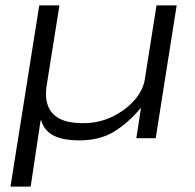

<svg xmlns="http://www.w3.org/2000/svg" viewBox="-20 -514 727 714"><path d="M19 180 126 -494H201L155 -205Q146 -156 157.5 -123Q169 -90 201 -73Q233 -56 289 -56Q348 -56 397.5 -80Q447 -104 480 -141.5Q513 -179 519 -222L562 -494H637L559 0H487L504 -111H502Q458 -58 405 -25Q352 8 275 8Q214 8 179 -10Q144 -28 133 -67L131 -66L94 180Z"/></svg>

Font: Nunito Sans 7pt Expanded Light
Style: Italic
Weight: 300
Width: 7
Italic angle: -9°
Designer: Vernon Adams
Foundry: Vernon Adams
Version: Version 3.101;gftools[0.9.27]